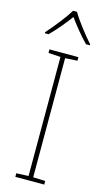

<svg xmlns="http://www.w3.org/2000/svg" viewBox="-142 -994 568 1039"><g transform="rotate(15 141.5 -474.5)"><path d="M223 0H61V-20L129 -23V-690L61 -694V-714H223V-694L155 -690V-23L223 -20ZM152 -949H130Q112 -918 77 -873.5Q42 -829 14 -798V-792H35Q63 -820 91.5 -854Q120 -888 141 -917Q162 -888 189.5 -854Q217 -820 245 -792H266V-798Q238 -829 204 -873.5Q170 -918 152 -949Z"/></g></svg>

Font: Noto Sans UI Thin
Style: Regular
Weight: 250
Designer: Monotype Design Team
Foundry: Monotype Imaging Inc.
Version: Version 1.901